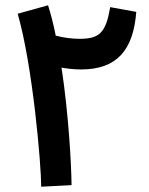

<svg xmlns="http://www.w3.org/2000/svg" viewBox="-20 -703 563 727"><path d="M251 -2C250 -81 240 -269 213 -447C235 -443 261 -440 287 -440C424 -440 485 -515 496 -658L397 -676C381 -575 353 -556 280 -556C254 -556 221 -560 191 -568C183 -609 173 -648 162 -683L47 -651C104 -453 136 -80 136 4Z"/></svg>

Font: Noto Sans Arabic UI Semi
Style: Regular
Weight: 600
Designer: Nadine Chahine - Monotype Design Team
Foundry: Monotype Imaging Inc.
Version: Version 1.900